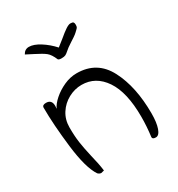

<svg xmlns="http://www.w3.org/2000/svg" viewBox="-160 -761 813 875"><g transform="rotate(-30 246.5 -323.5)"><path d="M119 8Q111 8 102 0Q69 -49 54.5 -171Q40 -293 40 -381Q40 -395 60 -395Q90 -395 90 -362Q90 -353 89 -347Q98 -368 123 -390Q148 -412 181 -427Q214 -442 248 -442Q355 -442 404 -347.5Q453 -253 453 -113Q453 -65 443 -36.5Q433 -8 416 -8Q398 -8 398 -19Q405 -72 405 -123Q405 -252 360 -318.5Q315 -385 241 -385Q205 -385 171.5 -367Q138 -349 117.5 -317Q97 -285 97 -244Q97 -198 102 -164Q107 -130 118 -82Q130 -35 135 4Q121 8 119 8ZM206 -540Q193 -571 177.5 -583.5Q162 -596 124 -615Q94 -630 87 -634Q98 -655 120 -655Q145 -655 177.5 -634.5Q210 -614 237 -584Q248 -592 270 -610Q296 -632 312 -642.5Q328 -653 337 -653Q349 -653 352.5 -649Q356 -645 356 -636Q356 -627 354 -623Q352 -619 346.5 -614Q341 -609 337 -605Q331 -599 317.5 -590Q304 -581 299 -578Q271 -560 262 -551Q252 -542 245 -538.5Q238 -535 224 -535Q210 -535 206 -540Z"/></g></svg>

Font: Indie Flower
Style: Regular
Weight: 400
Designer: Kimberly Geswein
Foundry: Kimberly Geswein
Version: Version 2.000